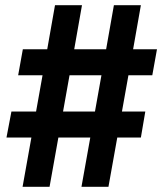

<svg xmlns="http://www.w3.org/2000/svg" viewBox="-20 -720 630 740"><path d="M328 -190H205L171 0H67L101 -190H5L24 -290H119L144 -430H50L68 -530H162L192 -700H296L266 -530H389L419 -700H523L493 -530H585L567 -430H475L450 -290H540L523 -190H432L398 0H294ZM223 -290H346L371 -430H248Z"/></svg>

Font: PT Root UI Web Bold
Style: Regular
Weight: 700
Designer: Vitaly Kuzmin
Foundry: ParaType Ltd.
Version: Version 1.000W